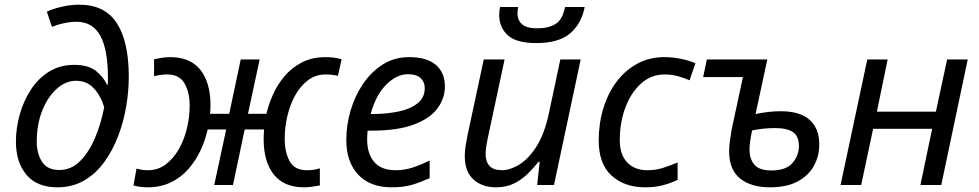

<svg xmlns="http://www.w3.org/2000/svg" viewBox="-20 -790 4183 820"><path d="M225 10Q138 10 93 -43.5Q48 -97 48 -185Q48 -242 64 -300Q80 -358 111.5 -406.5Q143 -455 189.5 -484Q236 -513 297 -513Q356 -513 388.5 -488Q421 -463 437 -428H440Q441 -436 441 -443.5Q441 -451 441 -456Q441 -579 408 -638Q375 -697 307 -697Q282 -697 253.5 -691Q225 -685 202 -675L180 -740Q204 -752 243 -761Q282 -770 318 -770Q428 -770 479 -691Q530 -612 530 -462Q530 -401 519 -335.5Q508 -270 484.5 -208.5Q461 -147 425 -97.5Q389 -48 339 -19Q289 10 225 10ZM234 -64Q284 -64 322 -102Q360 -140 386 -201.5Q412 -263 425 -332Q411 -380 381 -412.5Q351 -445 305 -445Q260 -445 221.5 -410Q183 -375 160 -316.5Q137 -258 137 -186Q137 -134 159.5 -99Q182 -64 234 -64Z M610 10Q596 10 579.5 8Q563 6 550 2L563 -70Q586 -63 611 -63Q655 -63 688 -88Q721 -113 744 -153.5Q767 -194 778.5 -242.5Q790 -291 790 -338Q790 -396 768 -434Q746 -472 694 -472Q679 -472 665.5 -470Q652 -468 638 -465V-537Q652 -540 670 -543Q688 -546 707 -546Q793 -546 836 -491.5Q879 -437 879 -340Q879 -331 878.5 -321.5Q878 -312 877 -304H959L1008 -536H1089L1039 -304H1118Q1127 -344 1146 -386.5Q1165 -429 1195.5 -465Q1226 -501 1269.5 -523.5Q1313 -546 1370 -546Q1387 -546 1404 -544Q1421 -542 1439 -537L1423 -466Q1412 -469 1398 -470.5Q1384 -472 1371 -472Q1328 -472 1295 -447Q1262 -422 1240 -381.5Q1218 -341 1207 -293Q1196 -245 1196 -198Q1196 -140 1217 -101.5Q1238 -63 1290 -63Q1307 -63 1319.5 -65Q1332 -67 1346 -71V2Q1333 4 1315 7Q1297 10 1278 10Q1193 10 1149.5 -44.5Q1106 -99 1106 -196Q1106 -207 1106.5 -217Q1107 -227 1108 -237H1025L975 0H895L946 -237H867Q857 -192 836.5 -148Q816 -104 784.5 -68Q753 -32 709.5 -11Q666 10 610 10Z M1653 10Q1560 10 1509.5 -44.5Q1459 -99 1459 -192Q1459 -256 1477.5 -318.5Q1496 -381 1531 -432.5Q1566 -484 1615.5 -515Q1665 -546 1727 -546Q1803 -546 1841.5 -513Q1880 -480 1880 -421Q1880 -369 1847.5 -326Q1815 -283 1746 -257.5Q1677 -232 1567 -232H1550Q1549 -223 1548.5 -213Q1548 -203 1548 -195Q1548 -134 1578 -98.5Q1608 -63 1669 -63Q1707 -63 1741 -74Q1775 -85 1815 -104V-29Q1777 -12 1740.5 -1Q1704 10 1653 10ZM1563 -303H1570Q1630 -303 1681 -313.5Q1732 -324 1763 -348.5Q1794 -373 1794 -414Q1794 -440 1776.5 -456.5Q1759 -473 1722 -473Q1674 -473 1629.5 -428.5Q1585 -384 1563 -303Z M2099 10Q2038 10 2001.5 -24Q1965 -58 1965 -123Q1965 -146 1968.5 -166.5Q1972 -187 1976 -209L2046 -536H2135L2063 -199Q2054 -156 2054 -132Q2054 -100 2070.5 -81.5Q2087 -63 2124 -63Q2158 -63 2197.5 -87Q2237 -111 2271 -164Q2305 -217 2324 -305L2373 -536H2460L2346 0H2274L2285 -99H2280Q2261 -75 2235.5 -49.5Q2210 -24 2176.5 -7Q2143 10 2099 10ZM2270 -606Q2185 -606 2148.5 -639.5Q2112 -673 2112 -727Q2112 -746 2116 -760H2193Q2190 -744 2190 -732Q2190 -704 2209.5 -686.5Q2229 -669 2275 -669Q2322 -669 2352.5 -687.5Q2383 -706 2393 -760H2477Q2464 -690 2415.5 -648Q2367 -606 2270 -606Z M2736 10Q2647 10 2592 -40Q2537 -90 2537 -190Q2537 -262 2556.5 -326.5Q2576 -391 2612.5 -440Q2649 -489 2701 -517.5Q2753 -546 2817 -546Q2852 -546 2887 -539Q2922 -532 2950 -520L2925 -447Q2905 -456 2877.5 -464Q2850 -472 2818 -472Q2761 -472 2718 -433.5Q2675 -395 2651 -331Q2627 -267 2627 -191Q2627 -130 2658.5 -96.5Q2690 -63 2745 -63Q2780 -63 2811.5 -73Q2843 -83 2874 -96V-22Q2846 -8 2811.5 1Q2777 10 2736 10Z M3268 10Q3188 10 3141 -27.5Q3094 -65 3094 -144Q3094 -164 3097.5 -190Q3101 -216 3105 -238L3153 -461H2983L2999 -536H3257L3207 -303Q3231 -308 3258.5 -311.5Q3286 -315 3314 -315Q3397 -315 3438 -278Q3479 -241 3479 -173Q3479 -124 3456.5 -82.5Q3434 -41 3387.5 -15.5Q3341 10 3268 10ZM3275 -62Q3337 -62 3364.5 -94Q3392 -126 3392 -166Q3392 -209 3366.5 -226Q3341 -243 3290 -243Q3265 -243 3240.5 -240.5Q3216 -238 3192 -233Q3186 -204 3183.5 -185Q3181 -166 3181 -152Q3181 -111 3202 -86.5Q3223 -62 3275 -62Z M3570 0 3684 -536H3771L3725 -313H3977L4025 -536H4113L4000 0H3911L3961 -240H3709L3658 0Z"/></svg>

Font: Manna Sans
Style: Italic
Weight: 400
Italic angle: -12°
Designer: Monotype Design Team
Foundry: Monotype Imaging Inc.
Version: Version 2.001.1; ttfautohint (v1.8.2)